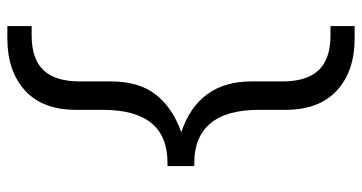

<svg xmlns="http://www.w3.org/2000/svg" viewBox="-249 -533 975 517"><g transform="rotate(-90 238.5 -274.5)"><path d="M393.1 192.9Q305.2 192.9 253.2 145Q201.2 97.2 201.2 6.8V-64.9Q201.2 -151.9 164.8 -195.3Q128.4 -238.8 59.1 -238.8H49.8V-311H59.1Q201.2 -311 201.2 -484.9V-556.2Q201.2 -647.9 253.7 -695.1Q306.2 -742.2 393.1 -742.2H426.8V-676.8H401.9Q337.9 -676.8 307.9 -644.8Q277.8 -612.8 277.8 -547.9V-463.9Q277.8 -387.2 241.9 -342Q206.1 -296.9 141.1 -273.9Q277.8 -227.5 277.8 -85V-1Q277.8 64 307.9 95.9Q337.9 127.9 401.9 127.9H426.8V192.9Z"/></g></svg>

Font: Lorenzo Sans
Style: Regular
Weight: 400
Foundry: Intel Corporation
Version: Version 1.00; ttfautohint (v1.5)